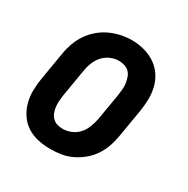

<svg xmlns="http://www.w3.org/2000/svg" viewBox="-131 -657 762 780"><g transform="rotate(30 250.0 -266.5)"><path d="M204 8Q174 8 146 2Q118 -4 94.5 -19Q71 -34 55.5 -57Q40 -80 32.5 -107Q25 -134 25.5 -163.5Q26 -193 31 -223L53 -353Q57 -378 66 -403Q75 -428 90 -450Q105 -472 126 -490Q147 -508 171 -519Q195 -530 220.5 -535.5Q246 -541 272 -541Q301 -541 329 -533.5Q357 -526 380 -511Q403 -496 419 -473Q435 -450 442 -423Q449 -396 448.5 -366.5Q448 -337 443 -307L421 -177Q417 -152 408.5 -127.5Q400 -103 385 -80.5Q370 -58 349 -40.5Q328 -23 304 -11.5Q280 0 254.5 4Q229 8 204 8ZM206 -88Q226 -88 245.5 -96Q265 -104 279 -119.5Q293 -135 300.5 -154.5Q308 -174 312 -193L334 -323Q336 -337 337 -351Q338 -365 336 -378Q334 -391 329.5 -403.5Q325 -416 316 -425Q307 -434 294 -438Q281 -442 267 -442Q247 -442 228 -433.5Q209 -425 195 -409.5Q181 -394 173.5 -375Q166 -356 163 -337L141 -207Q139 -193 138 -179.5Q137 -166 138.5 -152.5Q140 -139 144.5 -127Q149 -115 158 -105.5Q167 -96 179.5 -92Q192 -88 206 -88Z"/></g></svg>

Font: iosevka_custom_sans_ss08
Style: Bold Italic
Weight: 700
Italic angle: -10°
Designer: Belleve Invis
Foundry: Belleve Invis
Version: Version 10.3.0; ttfautohint (v1.8.3)